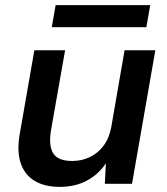

<svg xmlns="http://www.w3.org/2000/svg" viewBox="-20 -717 650 749"><path d="M214 12Q153 12 114 -12Q75 -36 60 -83Q45 -130 58 -200L114 -521H234L179 -209Q169 -149 187.5 -119Q206 -89 262 -89Q298 -89 330 -104Q362 -119 384 -148.5Q406 -178 414 -221L466 -521H586L495 0H389L393 -80Q365 -37 319 -12.5Q273 12 214 12ZM182 -611 197 -697H566L551 -611Z"/></svg>

Font: DM Sans 10pt SemiBold
Style: Italic
Weight: 600
Italic angle: -10°
Version: Version 4.004;gftools[0.9.30]